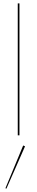

<svg xmlns="http://www.w3.org/2000/svg" viewBox="-20 -800 220 1135"><path d="M85 -780H95V0H85ZM117 60 128 65 18 315 12 313Z"/></svg>

Font: Jost* Hairline
Style: Regular
Weight: 100
Version: Version 3.7